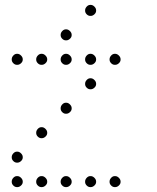

<svg xmlns="http://www.w3.org/2000/svg" viewBox="-20 -793 640 785"><path d="M349 -773Q341 -773 334.5 -766Q328 -759 328 -751V-749Q328 -741 334.5 -734.5Q341 -728 349 -728H351Q359 -728 366 -734.5Q373 -741 373 -749V-751Q373 -759 366 -766Q359 -773 351 -773ZM249 -673Q241 -673 234.5 -666Q228 -659 228 -651V-649Q228 -641 234.5 -634.5Q241 -628 249 -628H251Q259 -628 266 -634.5Q273 -641 273 -649V-651Q273 -659 266 -666Q259 -673 251 -673ZM49 -573Q41 -573 34.5 -566Q28 -559 28 -551V-549Q28 -541 34.5 -534.5Q41 -528 49 -528H51Q59 -528 66 -534.5Q73 -541 73 -549V-551Q73 -559 66 -566Q59 -573 51 -573ZM149 -573Q141 -573 134.5 -566Q128 -559 128 -551V-549Q128 -541 134.5 -534.5Q141 -528 149 -528H151Q159 -528 166 -534.5Q173 -541 173 -549V-551Q173 -559 166 -566Q159 -573 151 -573ZM249 -573Q241 -573 234.5 -566Q228 -559 228 -551V-549Q228 -541 234.5 -534.5Q241 -528 249 -528H251Q259 -528 266 -534.5Q273 -541 273 -549V-551Q273 -559 266 -566Q259 -573 251 -573ZM349 -573Q341 -573 334.5 -566Q328 -559 328 -551V-549Q328 -541 334.5 -534.5Q341 -528 349 -528H351Q359 -528 366 -534.5Q373 -541 373 -549V-551Q373 -559 366 -566Q359 -573 351 -573ZM449 -573Q441 -573 434.5 -566Q428 -559 428 -551V-549Q428 -541 434.5 -534.5Q441 -528 449 -528H451Q459 -528 466 -534.5Q473 -541 473 -549V-551Q473 -559 466 -566Q459 -573 451 -573ZM349 -473Q341 -473 334.5 -466Q328 -459 328 -451V-449Q328 -441 334.5 -434.5Q341 -428 349 -428H351Q359 -428 366 -434.5Q373 -441 373 -449V-451Q373 -459 366 -466Q359 -473 351 -473ZM249 -373Q241 -373 234.5 -366Q228 -359 228 -351V-349Q228 -341 234.5 -334.5Q241 -328 249 -328H251Q259 -328 266 -334.5Q273 -341 273 -349V-351Q273 -359 266 -366Q259 -373 251 -373ZM149 -273Q141 -273 134.5 -266Q128 -259 128 -251V-249Q128 -241 134.5 -234.5Q141 -228 149 -228H151Q159 -228 166 -234.5Q173 -241 173 -249V-251Q173 -259 166 -266Q159 -273 151 -273ZM49 -173Q41 -173 34.5 -166Q28 -159 28 -151V-149Q28 -141 34.5 -134.5Q41 -128 49 -128H51Q59 -128 66 -134.5Q73 -141 73 -149V-151Q73 -159 66 -166Q59 -173 51 -173ZM49 -73Q41 -73 34.5 -66Q28 -59 28 -51V-49Q28 -41 34.5 -34.5Q41 -28 49 -28H51Q59 -28 66 -34.5Q73 -41 73 -49V-51Q73 -59 66 -66Q59 -73 51 -73ZM149 -73Q141 -73 134.5 -66Q128 -59 128 -51V-49Q128 -41 134.5 -34.5Q141 -28 149 -28H151Q159 -28 166 -34.5Q173 -41 173 -49V-51Q173 -59 166 -66Q159 -73 151 -73ZM249 -73Q241 -73 234.5 -66Q228 -59 228 -51V-49Q228 -41 234.5 -34.5Q241 -28 249 -28H251Q259 -28 266 -34.5Q273 -41 273 -49V-51Q273 -59 266 -66Q259 -73 251 -73ZM349 -73Q341 -73 334.5 -66Q328 -59 328 -51V-49Q328 -41 334.5 -34.5Q341 -28 349 -28H351Q359 -28 366 -34.5Q373 -41 373 -49V-51Q373 -59 366 -66Q359 -73 351 -73ZM449 -73Q441 -73 434.5 -66Q428 -59 428 -51V-49Q428 -41 434.5 -34.5Q441 -28 449 -28H451Q459 -28 466 -34.5Q473 -41 473 -49V-51Q473 -59 466 -66Q459 -73 451 -73Z"/></svg>

Font: Doto Rounded Light
Style: Regular
Weight: 300
Monospace: yes
Version: Version 1.000